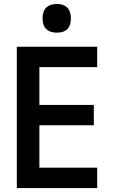

<svg xmlns="http://www.w3.org/2000/svg" viewBox="-20 -950 570 970"><path d="M65 0V-714H471V-611H179V-420H454V-317H179V-103H471V0ZM267 -785Q233 -785 214 -803Q195 -821 195 -857Q195 -894 214 -912Q233 -930 267 -930Q301 -930 319.5 -912Q338 -894 338 -857Q338 -785 267 -785Z"/></svg>

Font: Noto Sans Mono Condensed SemiBold
Style: Regular
Weight: 600
Width: 3
Designer: Monotype Design Team
Foundry: Monotype Imaging Inc.
Version: Version 2.014